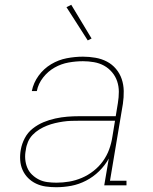

<svg xmlns="http://www.w3.org/2000/svg" viewBox="-20 -775 640 803"><path d="M215 8Q193 8 171.5 5Q150 2 131 -7Q112 -16 97.5 -30.5Q83 -45 74.5 -64Q66 -83 64.5 -105Q63 -127 67 -149Q71 -173 83.5 -197Q96 -221 117 -237.5Q138 -254 162 -264Q186 -274 211.5 -279.5Q237 -285 261.5 -287Q286 -289 311 -289H464L473 -344Q477 -368 477 -391Q477 -414 470 -435Q463 -456 448.5 -473Q434 -490 415 -500.5Q396 -511 373 -515Q350 -519 327 -519Q297 -519 266.5 -513.5Q236 -508 208.5 -492.5Q181 -477 160.5 -451Q140 -425 134 -394H113Q120 -429 141.5 -458.5Q163 -488 194 -506.5Q225 -525 259.5 -531.5Q294 -538 327 -538Q353 -538 379 -533.5Q405 -529 427 -517.5Q449 -506 465 -487Q481 -468 489 -444.5Q497 -421 497.5 -394.5Q498 -368 494 -341L440 -19H509V0H416L435 -112Q419 -83 394.5 -59Q370 -35 340 -19.5Q310 -4 278.5 2Q247 8 215 8ZM216 -11Q243 -11 269.5 -15.5Q296 -20 322 -31Q348 -42 371 -60Q394 -78 410.5 -101Q427 -124 436.5 -150Q446 -176 450 -203L461 -270H311Q294 -270 277.5 -269.5Q261 -269 244 -266.5Q227 -264 210 -260Q193 -256 176.5 -249.5Q160 -243 144.5 -233.5Q129 -224 116.5 -211Q104 -198 97 -181.5Q90 -165 88 -148Q84 -129 85.5 -110Q87 -91 94 -74Q101 -57 114 -44.5Q127 -32 143 -24Q159 -16 178 -13.5Q197 -11 216 -11ZM347 -606 258 -745 278 -755 363 -614Z"/></svg>

Font: Iosevka Curly Slab ThExObl
Style: Regular
Weight: 100
Width: 7
Italic angle: -9°
Monospace: yes
Designer: Belleve Invis
Foundry: Belleve Invis
Version: Version 11.1.0; ttfautohint (v1.8.3)